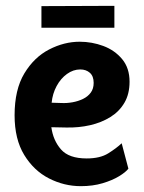

<svg xmlns="http://www.w3.org/2000/svg" viewBox="-20 -634 494 658"><path d="M257 4Q200 4 148 -22.5Q96 -49 63 -103Q30 -157 30 -239Q30 -327 63.5 -382.5Q97 -438 148.5 -464.5Q200 -491 253 -491Q295 -491 334 -476.5Q373 -462 398.5 -431.5Q424 -401 424 -354Q424 -312 406.5 -282Q389 -252 358.5 -233Q328 -214 289 -205Q250 -196 207 -197L156 -198Q162 -153 189 -122Q216 -91 277 -91Q323 -91 351 -108.5Q379 -126 397 -143L420 -56Q411 -44 388 -30Q365 -16 331.5 -6Q298 4 257 4ZM157 -282 190 -281Q209 -280 228.5 -283.5Q248 -287 264.5 -295Q281 -303 291 -316.5Q301 -330 301 -350Q301 -373 288 -384.5Q275 -396 255 -396Q231 -396 209.5 -380.5Q188 -365 174 -339Q160 -313 157 -282ZM122 -539V-613L372 -614V-539Z"/></svg>

Font: Kreon Light
Style: Bold
Weight: 700
Version: Version 2.002